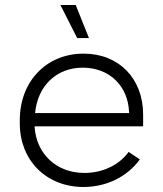

<svg xmlns="http://www.w3.org/2000/svg" viewBox="-20 -740 650 766"><path d="M288 -588H335L282 -720H221ZM313 6C403 6 486 -33 538 -104L493 -134C458 -84 392 -50 317 -50C205 -50 125 -126 118 -234V-236H551V-283C551 -427 454 -526 314 -526H313C165 -526 59 -415 59 -261V-247C59 -101 164 6 313 6ZM120 -289C130 -397 205 -470 310 -470C416 -470 491 -398 495 -292V-289Z"/></svg>

Font: Fixel Display Light
Style: Regular
Weight: 300
Designer: AlfaBravo + MacPaw
Foundry: Kyrylo Tkachov, Marchela Mozhyna, Serhii Makarenko, Maria Weinstein, Zakhar Kryvoshyya
Version: Version 1.211